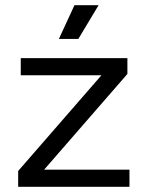

<svg xmlns="http://www.w3.org/2000/svg" viewBox="-20 -720 561 740"><path d="M267 -700 207 -570H282L360 -700ZM60 -496V-430H371L50 -61V0H479V-66H150L471 -435V-496Z"/></svg>

Font: Space Text
Style: Regular
Weight: 400
Designer: Florian Karsten (Space Text), Colophon Foundry (Space Mono)
Foundry: Florian Karsten
Version: Version 1.003;PS 001.003;hotconv 1.0.88;makeotf.lib2.5.64775